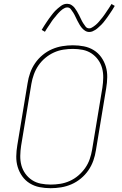

<svg xmlns="http://www.w3.org/2000/svg" viewBox="-20 -981 640 1009"><path d="M246 8Q216 8 188 2.5Q160 -3 136.5 -17.5Q113 -32 97 -54.5Q81 -77 73 -103.5Q65 -130 65.5 -159.5Q66 -189 71 -218L125 -544Q129 -571 138.5 -598Q148 -625 164.5 -649Q181 -673 204 -692Q227 -711 253.5 -722.5Q280 -734 308 -738.5Q336 -743 363 -743Q393 -743 421 -737.5Q449 -732 472.5 -717.5Q496 -703 512 -680.5Q528 -658 536 -631.5Q544 -605 543.5 -575.5Q543 -546 538 -517L484 -191Q480 -164 470.5 -137Q461 -110 444.5 -86Q428 -62 405 -43Q382 -24 355.5 -12.5Q329 -1 301 3.5Q273 8 246 8ZM247 -11Q271 -11 296.5 -15Q322 -19 346.5 -30Q371 -41 391.5 -58.5Q412 -76 427.5 -98Q443 -120 451.5 -145Q460 -170 464 -194L518 -520Q522 -546 522.5 -572.5Q523 -599 516.5 -623Q510 -647 495.5 -667Q481 -687 460.5 -700.5Q440 -714 415 -719Q390 -724 363 -724Q339 -724 313 -720Q287 -716 263 -705Q239 -694 218 -676.5Q197 -659 182 -637Q167 -615 158 -590Q149 -565 145 -541L91 -215Q87 -189 86.5 -162.5Q86 -136 92.5 -112Q99 -88 113.5 -68Q128 -48 148.5 -34.5Q169 -21 194.5 -16Q220 -11 247 -11ZM449 -813Q437 -813 427 -819.5Q417 -826 410 -834.5Q403 -843 397.5 -852.5Q392 -862 386.5 -872.5Q381 -883 376 -894Q371 -905 365 -914.5Q359 -924 352 -933Q345 -942 333 -942Q328 -942 325.5 -941Q323 -940 318.5 -938Q314 -936 309 -932.5Q304 -929 298 -923.5Q292 -918 289 -914.5Q286 -911 283 -908Q280 -905 277.5 -901.5Q275 -898 272 -894.5Q269 -891 265.5 -887Q262 -883 259 -879Q256 -875 252.5 -870Q249 -865 246 -860Q243 -855 239 -849.5Q235 -844 231.5 -838.5Q228 -833 224 -827Q220 -821 216 -814L199 -824Q206 -836 212.5 -846Q219 -856 225 -865Q231 -874 237 -882.5Q243 -891 248.5 -898Q254 -905 259 -911.5Q264 -918 269.5 -923.5Q275 -929 284 -937Q293 -945 301 -950.5Q309 -956 316.5 -958.5Q324 -961 333 -961Q345 -961 355 -955Q365 -949 372 -940Q379 -931 384.5 -921.5Q390 -912 395.5 -901.5Q401 -891 406 -880Q411 -869 417 -859.5Q423 -850 430 -841Q437 -832 449 -832Q454 -832 456.5 -833Q459 -834 463.5 -836.5Q468 -839 473 -842.5Q478 -846 484 -851Q490 -856 493 -859.5Q496 -863 499 -866Q502 -869 504.5 -872.5Q507 -876 510 -879.5Q513 -883 516.5 -887Q520 -891 523 -895.5Q526 -900 529.5 -904.5Q533 -909 536 -914Q539 -919 543 -924.5Q547 -930 550.5 -935.5Q554 -941 558 -947Q562 -953 566 -960L583 -950Q577 -939 570 -928.5Q563 -918 557 -909Q551 -900 545 -891.5Q539 -883 533.5 -876Q528 -869 523 -862.5Q518 -856 512.5 -851Q507 -846 498 -837.5Q489 -829 481 -824Q473 -819 465.5 -816Q458 -813 449 -813Z"/></svg>

Font: Iosevka Aile Thin
Style: Italic
Weight: 100
Italic angle: -9°
Designer: Belleve Invis
Foundry: Belleve Invis
Version: Version 31.1.0; ttfautohint (v1.8.4)